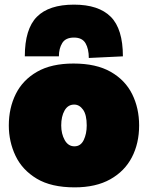

<svg xmlns="http://www.w3.org/2000/svg" viewBox="-20 -792 638 828"><path d="M302 16Q201 16 138.5 -21.5Q76 -59 47 -120Q18 -181 18 -251Q18 -326 48 -386.5Q78 -447 139.8 -482.5Q201.5 -518 297 -518Q395 -518 457.5 -482.2Q520 -446.5 550 -386Q580 -325.5 580 -251Q580 -174 548.8 -113.8Q517.5 -53.5 455.5 -18.8Q393.5 16 302 16ZM301 -161Q328 -161 341 -188Q354 -215 354 -251Q354 -297 338.2 -319Q322.5 -341 300 -341Q273 -341 258.5 -315.5Q244 -290 244 -251Q244 -215 259 -188Q274 -161 301 -161ZM363 -542Q363 -581 348.8 -605.5Q334.5 -630 299 -630Q263 -630 248.5 -606.5Q234 -583 234 -549H87Q87 -667 139 -719.5Q191 -772 299 -772Q405.5 -772 457.8 -719.5Q510 -667 510 -549Z"/></svg>

Font: Commissioner Black
Style: Regular
Weight: 900
Designer: Kostas Bartsokas
Foundry: Kostas Bartsokas
Version: Version 1.000; ttfautohint (v1.8.3)